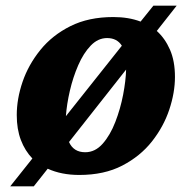

<svg xmlns="http://www.w3.org/2000/svg" viewBox="-20 -606 676 676"><path d="M16 50 94 -48Q68 -75 53.5 -113Q39 -151 39 -201Q39 -258 59.5 -318Q80 -378 122 -430Q164 -482 228 -514Q292 -546 379 -546Q433 -546 475 -530L520 -586H602L532 -497Q561 -471 578.5 -431Q596 -391 596 -335Q596 -280 576 -220Q556 -160 515 -108Q474 -56 410.5 -23Q347 10 259 10Q196 10 148 -12L99 50ZM357 -472Q325 -472 299.5 -445.5Q274 -419 255.5 -376.5Q237 -334 226 -286.5Q215 -239 212 -197L409 -445Q392 -472 357 -472ZM280 -70Q315 -70 341.5 -100Q368 -130 386 -176.5Q404 -223 413.5 -272.5Q423 -322 424 -361L223 -106Q239 -70 280 -70Z"/></svg>

Font: Noto Serif ExtraBold
Style: Italic
Weight: 800
Italic angle: -12°
Designer: Monotype Design Team
Foundry: Monotype Imaging Inc.
Version: Version 2.013